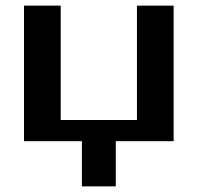

<svg xmlns="http://www.w3.org/2000/svg" viewBox="-20 -500 700 680"><path d="M65 0V-480H195V-75H465V-480H595V0H390V160H270V0Z"/></svg>

Font: Xolonium
Style: Regular
Weight: 400
Designer: Severin Meyer
Version: Version 4.2